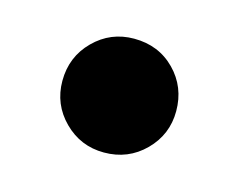

<svg xmlns="http://www.w3.org/2000/svg" viewBox="-44 -238 383 308"><g transform="rotate(15 147.5 -84.5)"><path d="M53 -84Q53 -124 80.5 -151.5Q108 -179 147 -179Q188 -179 215 -151.5Q242 -124 242 -84Q242 -45 214.5 -17.5Q187 10 147 10Q108 10 80.5 -17.5Q53 -45 53 -84Z"/></g></svg>

Font: Elsie Swash Caps Black
Style: Regular
Weight: 900
Designer: Alejandro Inler
Foundry: Alejandro Inler
Version: 1.001